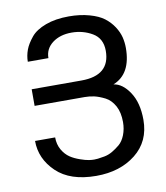

<svg xmlns="http://www.w3.org/2000/svg" viewBox="-83 -797 761 878"><g transform="rotate(-10 297.5 -358.0)"><path d="M442.9 -386.2Q484.4 -380.9 517.1 -331.5Q549.8 -282.2 549.8 -203.1Q549.8 -103 477.1 -45.4Q404.3 12.2 293.9 12.2Q172.9 12.2 108.9 -49.3Q44.9 -110.8 44.9 -193.8H138.2Q138.2 -161.1 152.8 -135.7Q167 -111.3 188 -97.2Q206.1 -85 232.9 -75.7Q256.3 -67.4 272.9 -64.9Q286.1 -63 296.9 -63Q300.3 -63 314 -64Q319.8 -64.5 344.7 -68.8Q363.8 -72.3 382.3 -83Q399.9 -93.3 417.5 -107.9Q434.6 -122.6 445.3 -149.4Q456.1 -177.2 456.1 -209Q456.1 -254.4 439.5 -284.7Q422.4 -315.4 396.5 -328.6Q369.1 -342.3 347.7 -347.2Q326.2 -352.1 303.2 -352.1H70.8V-429.2H301.8Q435.1 -429.2 435.1 -543.9Q435.1 -601.6 391.1 -627.4Q347.7 -652.8 294.9 -652.8Q241.7 -652.8 206.5 -626.5Q170.9 -599.6 170.9 -556.2H75.2Q75.2 -583.5 85.4 -611.3Q94.7 -636.7 119.1 -666.5Q141.6 -693.8 187.5 -710.9Q233.4 -728 295.9 -728Q347.7 -728 391.1 -715.8Q433.1 -704.1 458 -685.1Q482.9 -666 499.5 -640.6Q515.6 -615.7 522 -590.3Q527.8 -565.9 527.8 -541Q527.8 -419.9 442.9 -386.2Z"/></g></svg>

Font: Miedinger*
Style: Book
Weight: 400
Version: Version 001.000